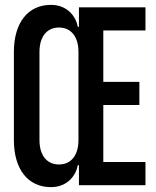

<svg xmlns="http://www.w3.org/2000/svg" viewBox="-20 -760 640 788"><path d="M189 8C259 8 293 -43 299 -82H304V0H577V-95H404V-329H552V-424H404V-635H577V-730H304V-650H299C293 -689 259 -740 189 -740C95 -740 37 -667 37 -547V-185C37 -65 95 8 189 8ZM222 -85C172 -85 142 -123 142 -185V-547C142 -609 172 -647 222 -647C272 -647 302 -609 302 -547V-185C302 -123 272 -85 222 -85Z"/></svg>

Font: Tekne LDO SemiBold
Style: Regular
Weight: 600
Monospace: yes
Designer: Alessio Laiso, Mario Rullo, Paolo Rosset
Foundry: Alessio Laiso
Version: Version 1.000;hotconv 1.0.109;makeotfexe 2.5.65596